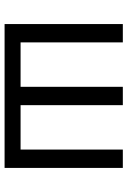

<svg xmlns="http://www.w3.org/2000/svg" viewBox="121 -677 556 838"><g transform="rotate(90 399.0 -258.0)"><path d="M85 -516.1V0H712.9V-516.1H632.8V-69.8H439V-516.1H358.9V-69.8H165V-516.1Z"/></g></svg>

Font: Plexus Sans
Style: Regular
Weight: 400
Version: Version 2.001;PS 002.001;hotconv 1.0.70;makeotf.lib2.5.58329